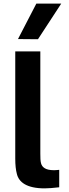

<svg xmlns="http://www.w3.org/2000/svg" viewBox="-20 -1033 381 1057"><path d="M189 -817 317 -1013H180L79 -818ZM226 4C245 4 272 2 306 -2V-98C295 -97 286 -96 278 -96C254 -96 237 -100 226 -107C204 -121 202 -140 202 -188V-750H64V-160C64 -125 67 -97 73 -75C84 -30 127 4 226 4Z"/></svg>

Font: Be Vietnam
Style: Bold
Weight: 700
Designer: Gabriel Lam
Foundry: TypeRant
Version: Version 4.000